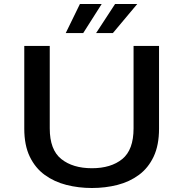

<svg xmlns="http://www.w3.org/2000/svg" viewBox="-20 -930 915 961"><path d="M440 11Q373 11 312.2 -4.5Q251.5 -20 204 -54.5Q156.5 -89 129 -146Q101.5 -203 101.5 -286V-700H229V-287.5Q229 -180 286.8 -134Q344.5 -88 440 -88Q535.5 -88 592 -134Q648.5 -180 648.5 -287.5V-700H776V-286Q776 -203 749 -146Q722 -89 675.2 -54.5Q628.5 -20 568 -4.5Q507.5 11 440 11ZM461 -764.5 556 -910H667L545 -764.5ZM309 -764.5 380 -910H489L396.5 -764.5Z"/></svg>

Font: Trispace SemiExpanded Medium
Style: Regular
Weight: 500
Width: 6
Designer: Tyler Finck
Foundry: Etcetera Type Company
Version: Version 1.210; ttfautohint (v1.8.3)